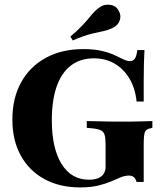

<svg xmlns="http://www.w3.org/2000/svg" viewBox="-20 -793 722 824"><path d="M324.2 11.3Q235.5 11.3 170.2 -24.6Q104.8 -60.5 69 -125.8Q33.1 -191.1 33.1 -279.8Q33.1 -371.8 70.6 -439.5Q108.1 -507.3 176.6 -544.8Q245.2 -582.3 337.9 -582.3Q383.9 -582.3 416.5 -574.6Q449.2 -566.9 471.4 -556.5Q493.5 -546 509.7 -538.3Q525.8 -530.6 537.9 -530.6Q551.6 -530.6 558.9 -541.5Q566.1 -552.4 569.4 -578.2H600Q598.4 -547.6 597.6 -517.7Q596.8 -487.9 596.8 -450Q596.8 -412.1 596.8 -357.3H566.1Q560.5 -413.7 535.9 -455.2Q511.3 -496.8 472.2 -519.8Q433.1 -542.7 383.1 -542.7Q325 -542.7 284.7 -512.1Q244.4 -481.5 223.4 -422.2Q202.4 -362.9 202.4 -277.4Q202.4 -156.5 244.4 -89.1Q286.3 -21.8 361.3 -21.8Q385.5 -21.8 401.2 -28.2Q416.9 -34.7 425 -47.2Q433.1 -59.7 433.1 -77.4V-175Q433.1 -200.8 429 -214.1Q425 -227.4 413.3 -233.5Q401.6 -239.5 378.2 -241.9L352.4 -244.4V-273.4Q369.4 -273.4 394.8 -272.6Q420.2 -271.8 448.4 -271.4Q476.6 -271 502.4 -271H514.5H525.8Q547.6 -271 577.4 -271.8Q607.3 -272.6 633.9 -273.4V-244.4L627.4 -242.7Q607.3 -239.5 602 -226.6Q596.8 -213.7 596.8 -175V-12.1H566.1Q562.1 -26.6 554 -33.1Q546 -39.5 533.1 -39.5Q516.1 -39.5 498 -31.9Q479.8 -24.2 456 -14.1Q432.3 -4 400.4 3.6Q368.5 11.3 324.2 11.3ZM291.9 -619.4 282.3 -636.3Q312.9 -662.1 331.9 -682.3Q350.8 -702.4 363.3 -717.7Q375.8 -733.1 387.1 -744.8Q398.4 -756.5 413.7 -765.3Q430.6 -775.8 455.2 -771.8Q479.8 -767.7 490.3 -745.2Q500.8 -726.6 494 -706Q487.1 -685.5 466.9 -675Q447.6 -664.5 425.8 -660.1Q404 -655.6 372.6 -648Q341.1 -640.3 291.9 -619.4Z"/></svg>

Font: Playfair 5pt SemiExpanded Light Black
Style: Regular
Weight: 900
Version: Version 2.203